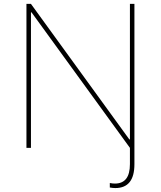

<svg xmlns="http://www.w3.org/2000/svg" viewBox="-20 -747 813 970"><path d="M113.6 0V-727.3H136.4L633.5 -42.6H636.4V-727.3H659.1V82.4Q659.1 203.1 562.5 203.1Q550.1 203.1 534.8 200.3V177.6Q549 180.4 560.4 180.4Q636.4 180.4 636.4 82.4V0L139.2 -684.7H136.4V0Z"/></svg>

Font: Inter P Thin
Style: Regular
Weight: 100
Designer: Rasmus Andersson
Foundry: rsms
Version: Version 3.018;git-588b23468